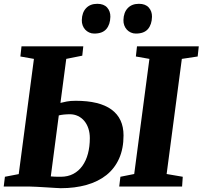

<svg xmlns="http://www.w3.org/2000/svg" viewBox="-30 -989 1074 1018"><path d="M608.4 -51.8 681.6 -66.4 762.2 -676.8 690.4 -689.5 696.3 -743.2H1023.9L1018.1 -689.5L934.1 -676.8L853.5 -66.4L939 -51.8L935.5 0H602.1ZM469.7 -811Q455.1 -811 442.9 -816.7Q430.7 -822.3 421.9 -831.8Q413.1 -841.3 408.2 -854.5Q403.3 -867.7 403.8 -882.8Q404.8 -922.9 426.5 -945.8Q448.2 -968.8 485.8 -968.8Q520.5 -968.8 538.1 -949Q555.7 -929.2 555.2 -899.9Q554.2 -858.9 533.7 -835Q513.2 -811 469.7 -811ZM690.4 -811Q675.8 -811 663.6 -816.7Q651.4 -822.3 642.6 -831.8Q633.8 -841.3 628.9 -854.5Q624 -867.7 624.5 -882.8Q625.5 -922.9 647.2 -945.8Q668.9 -968.8 706.5 -968.8Q741.2 -968.8 758.8 -949Q776.4 -929.2 775.9 -899.9Q774.9 -858.9 754.4 -835Q733.9 -811 690.4 -811ZM-10.3 0 -3.9 -51.8 69.3 -65.9 149.9 -676.8 78.1 -689.5 84 -743.2H411.6L406.2 -693.8L321.3 -676.8L290.5 -443.4Q305.7 -447.3 324.2 -450.9Q342.8 -454.6 371.6 -454.6Q497.6 -454.6 561.3 -408Q625 -361.3 625 -271Q625 -200.7 601.3 -147.9Q577.6 -95.2 533.9 -60.5Q490.2 -25.9 428.7 -8.5Q367.2 8.8 292 8.8Q283.2 8.8 262 7.3Q240.7 5.9 215.3 4.4Q189.9 2.9 165.5 1.5Q141.1 0 126 0ZM339.8 -383.3Q332.5 -383.3 324.5 -382.8Q316.4 -382.3 308.3 -381.6Q300.3 -380.9 293.5 -379.6Q286.6 -378.4 281.7 -377L239.3 -53.7Q249 -52.7 261.7 -52.2Q274.4 -51.8 292 -51.8Q329.6 -51.8 358.4 -66.9Q387.2 -82 406.7 -109.4Q426.3 -136.7 436.3 -174.3Q446.3 -211.9 446.3 -256.8Q446.3 -284.2 438.7 -307.4Q431.2 -330.6 417.2 -347.4Q403.3 -364.3 383.5 -373.8Q363.8 -383.3 339.8 -383.3Z"/></svg>

Font: Merriweather UltraBold
Style: Italic
Weight: 900
Italic angle: -7°
Designer: Eben Sorkin ( eben@eyebytes.com )
Foundry: Eben Sorkin ( eben@eyebytes.com )
Version: Version 1.52; ttfautohint (v1.4.1)